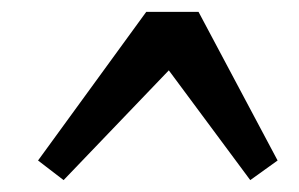

<svg xmlns="http://www.w3.org/2000/svg" viewBox="-20 -592 503 323"><path d="M226 -572H314L447 -322L401 -289L240 -506H295L87 -289L44 -322Z"/></svg>

Font: Rasa SemiBold
Style: Italic
Weight: 600
Italic angle: -7.10001°
Designer: Anna Giedrys (Yrsa+Rasa design), David Brezina (Yrsa art-direction, Rasa art-direction, design)
Foundry: Rosetta Type Foundry
Version: Version 2.004